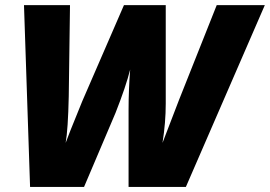

<svg xmlns="http://www.w3.org/2000/svg" viewBox="-20 -734 1060 754"><path d="M630.9 -713.9V-327.1Q630.9 -252.9 618.2 -172.9L683.1 -341.8L831.1 -713.9H1020L710 0H484.9V-302.7Q484.9 -381.3 491.2 -460.9Q474.6 -394.5 433.6 -290.5L310.1 0H98.1L74.2 -713.9H254.9L250 -356Q247.1 -224.1 237.8 -172.9L257.3 -223.6L303.2 -336.9L466.8 -713.9Z"/></svg>

Font: Open Sans Hebrew Extra Bold
Style: Italic
Weight: 800
Italic angle: -12°
Foundry: Ascender Corporation, Yanek Iontef
Version: Version 2.001;PS 002.001;hotconv 1.0.70;makeotf.lib2.5.58329